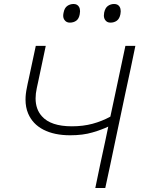

<svg xmlns="http://www.w3.org/2000/svg" viewBox="-20 -943 705 963"><path d="M458 0Q470.5 -60.5 482 -115.5Q494 -171 508 -236L523 -308Q492 -293 444 -278.8Q396 -264.5 332 -264.5Q252.5 -264.5 198 -292.5Q143.5 -320.5 121 -374Q108 -405 108 -443.5Q108 -471.5 115 -504Q117 -515 119 -524.5Q121 -534 123.5 -544.5Q133.5 -591.5 141.8 -630.2Q150 -669 159.5 -713H209.5Q199.5 -665.5 190.5 -623Q181.5 -580.5 171 -531L164.5 -501Q158.5 -473.5 158.5 -449.5Q158.5 -395 190 -360Q234.5 -309.5 340.5 -309.5Q396.5 -309.5 444 -322.2Q491.5 -335 533.5 -358L558 -472.5Q572.5 -540 584.5 -597.5Q596.5 -654.5 609 -713H659Q647 -654.5 635 -597.5Q622.5 -540 608 -472L558.5 -237.5Q544.5 -171.5 533 -116Q521 -60.5 508 0ZM534 -829.5Q516 -829.5 507 -843.5Q501 -852.5 501 -865.5Q501 -872 502.5 -880Q507.5 -903.5 521.2 -913.2Q535 -923 552.5 -923Q571.5 -923 580 -909Q585.5 -899.5 585.5 -886.5Q585.5 -879.5 584 -872Q579.5 -849 566 -839.2Q552.5 -829.5 534 -829.5ZM330 -829.5Q312.5 -829.5 303 -843.5Q297 -852 297 -864.5Q297 -871.5 299 -880Q303.5 -903.5 317.5 -913.2Q331.5 -923 349 -923Q367.5 -923 376 -909Q381.5 -900 381.5 -887Q381.5 -880 380 -872Q376 -849 362.5 -839.2Q349 -829.5 330 -829.5Z"/></svg>

Font: Heraclito ExtraLight
Style: Italic
Weight: 200
Italic angle: -12°
Designer: Kostas Bartsokas (font) & Cristiano Sobral (main changes)
Foundry: Kostas Bartsokas (font) & Cristiano Sobral (main changes)
Version: Version 1.00;July 8, 2020;FontCreator 13.0.0.2655 64-bit